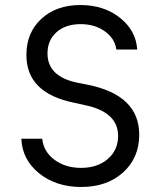

<svg xmlns="http://www.w3.org/2000/svg" viewBox="-20 -730 640 764"><path d="M65 -178H148Q153 -127 196.5 -94.5Q240 -62 302 -62Q368 -62 409 -97.5Q450 -133 450 -189Q450 -285 316 -312L276 -321Q85 -359 85 -511Q85 -600 144.5 -655Q204 -710 300 -710Q393 -710 457 -659.5Q521 -609 526 -533H443Q437 -577 397 -605.5Q357 -634 301 -634Q241 -634 205 -602Q169 -570 169 -517Q169 -426 287 -401L328 -393Q534 -352 534 -194Q534 -102 470 -44Q406 14 303 14Q203 14 135.5 -40.5Q68 -95 65 -178Z"/></svg>

Font: CommitMono
Style: 450Regular
Weight: 450
Designer: Eigil Nikolajsen
Foundry: Eigil Nikolajsen
Version: Version 1.002